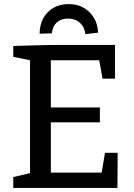

<svg xmlns="http://www.w3.org/2000/svg" viewBox="-20 -920 657 940"><path d="M494 -172H556L555 0H45V-53L142 -76L127 -54V-643L141 -622L45 -642V-695L227 -700H543V-535H482L463 -640L483 -625H212L229 -642V-377L212 -394H469V-321H212L229 -341V-58L212 -75H496L475 -58ZM316 -900Q358 -900 389.5 -882Q421 -864 440 -832.5Q459 -801 460 -760L398 -753Q394 -788 371 -808.5Q348 -829 313 -829Q279 -829 258 -810Q237 -791 234 -757L174 -755Q174 -797 191.5 -830Q209 -863 241.5 -881.5Q274 -900 316 -900Z"/></svg>

Font: Bitter Thin Medium
Style: Regular
Weight: 500
Version: Version 3.021